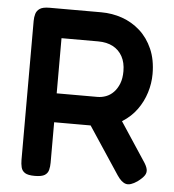

<svg xmlns="http://www.w3.org/2000/svg" viewBox="-51 -736 720 794"><g transform="rotate(5 309.0 -339.5)"><path d="M122 9Q94 9 81.5 1Q69 -7 65.5 -21.5Q62 -36 62 -52V-629Q62 -645 66 -658.5Q70 -672 82.5 -680.5Q95 -689 123 -689H337Q383 -689 424.5 -674.5Q466 -660 499 -630.5Q532 -601 551.5 -556.5Q571 -512 571 -453Q571 -414 559 -375.5Q547 -337 523.5 -304.5Q500 -272 464 -249Q428 -226 379 -219H183V-51Q183 -35 179.5 -21Q176 -7 163.5 1Q151 9 122 9ZM548 -6Q519 14 500.5 9Q482 4 464 -23L296 -277L431 -295L564 -93Q578 -73 581 -59Q584 -45 576 -33Q568 -21 548 -6ZM183 -339H352Q370 -339 387.5 -345.5Q405 -352 419 -366.5Q433 -381 441.5 -402.5Q450 -424 450 -454Q450 -490 436 -515.5Q422 -541 396.5 -554.5Q371 -568 335 -568H183Z"/></g></svg>

Font: Fredoka Light Medium
Style: Regular
Weight: 500
Version: Version 2.001